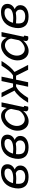

<svg xmlns="http://www.w3.org/2000/svg" viewBox="1573 -2145 582 3768"><g transform="rotate(-90 1864.0 -261.0)"><path d="M421.9 -264.2Q500 -231.9 500 -155.8Q500 -78.6 436.8 -34.4Q373.5 9.8 272.9 8.8Q147.5 8.3 92 -59.1Q36.6 -126.5 53.2 -249Q74.2 -386.2 155.3 -459.2Q236.3 -532.2 365.2 -532.2Q442.4 -532.2 483.6 -499.3Q524.9 -466.3 524.9 -407.2Q524.9 -359.9 498.8 -323Q472.7 -286.1 421.9 -264.2ZM352.1 -463.9Q278.8 -463.9 226.8 -420.2Q174.8 -376.5 153.8 -296.9Q210.9 -292 248 -292Q343.8 -293.5 391.8 -321.5Q439.9 -349.6 439.9 -397Q439.9 -428.7 418 -446.3Q396 -463.9 352.1 -463.9ZM276.9 -57.1Q337.9 -56.2 375 -82.8Q412.1 -109.4 412.1 -157.2Q412.1 -222.2 348.1 -242.2Q296.9 -232.9 241.2 -232.9Q200.2 -232.9 143.1 -237.8Q132.3 -145 162.8 -101.3Q193.4 -57.6 276.9 -57.1Z M1002.4 -264.2Q1080.6 -231.9 1080.6 -155.8Q1080.6 -78.6 1017.3 -34.4Q954.1 9.8 853.5 8.8Q728 8.3 672.6 -59.1Q617.2 -126.5 633.8 -249Q654.8 -386.2 735.8 -459.2Q816.9 -532.2 945.8 -532.2Q1022.9 -532.2 1064.2 -499.3Q1105.5 -466.3 1105.5 -407.2Q1105.5 -359.9 1079.3 -323Q1053.2 -286.1 1002.4 -264.2ZM932.6 -463.9Q859.4 -463.9 807.4 -420.2Q755.4 -376.5 734.4 -296.9Q791.5 -292 828.6 -292Q924.3 -293.5 972.4 -321.5Q1020.5 -349.6 1020.5 -397Q1020.5 -428.7 998.5 -446.3Q976.6 -463.9 932.6 -463.9ZM857.4 -57.1Q918.5 -56.2 955.6 -82.8Q992.7 -109.4 992.7 -157.2Q992.7 -222.2 928.7 -242.2Q877.4 -232.9 821.8 -232.9Q780.8 -232.9 723.6 -237.8Q712.9 -145 743.4 -101.3Q773.9 -57.6 857.4 -57.1Z M1183.1 -207Q1183.1 -268.6 1207 -327.9Q1231 -387.2 1270.3 -431.6Q1309.6 -476.1 1363 -503.4Q1416.5 -530.8 1472.2 -530.8Q1529.8 -530.8 1570.1 -499.3Q1610.4 -467.8 1627.9 -418L1651.4 -522H1739.3L1651.4 -107.9Q1648.9 -95.7 1648.9 -95.2Q1648.9 -85.4 1654.1 -81.3Q1659.2 -77.1 1670.9 -76.2L1655.3 0Q1625 3.9 1620.1 3.9Q1593.3 3.9 1578.1 -8.5Q1563 -21 1563 -41Q1563 -55.7 1572.3 -98.1Q1533.7 -48.3 1478.3 -19.3Q1422.9 9.8 1369.1 9.8Q1284.2 9.8 1233.6 -52.7Q1183.1 -115.2 1183.1 -207ZM1579.1 -183.1 1610.4 -333Q1604 -383.8 1565.9 -419.4Q1527.8 -455.1 1481.9 -455.1Q1428.2 -455.1 1380.1 -420.2Q1332 -385.3 1304.2 -331.3Q1276.4 -277.3 1276.4 -221.2Q1276.4 -155.3 1312.5 -110.6Q1348.6 -65.9 1407.2 -65.9Q1452.6 -65.9 1506.1 -101.1Q1559.6 -136.2 1579.1 -183.1Z M1732.9 0Q1847.2 -193.8 1970.2 -268.1L1838.9 -522H1928.2L2040 -295.9H2108.9L2157.2 -522H2244.1L2196.3 -295.9H2267.1Q2317.9 -327.1 2360.8 -380.1Q2403.8 -433.1 2459 -522H2551.3Q2444.3 -345.2 2335.9 -267.1L2474.1 0H2378.9L2262.2 -236.8H2184.1L2134.3 0H2045.9L2096.2 -236.8H2051.3Q1989.3 -208.5 1935.5 -149.4Q1881.8 -90.3 1827.1 0Z M2563 -207Q2563 -268.6 2586.9 -327.9Q2610.8 -387.2 2650.1 -431.6Q2689.5 -476.1 2742.9 -503.4Q2796.4 -530.8 2852.1 -530.8Q2909.7 -530.8 2950 -499.3Q2990.2 -467.8 3007.8 -418L3031.2 -522H3119.1L3031.2 -107.9Q3028.8 -95.7 3028.8 -95.2Q3028.8 -85.4 3033.9 -81.3Q3039.1 -77.1 3050.8 -76.2L3035.2 0Q3004.9 3.9 3000 3.9Q2973.1 3.9 2958 -8.5Q2942.9 -21 2942.9 -41Q2942.9 -55.7 2952.1 -98.1Q2913.6 -48.3 2858.2 -19.3Q2802.7 9.8 2749 9.8Q2664.1 9.8 2613.5 -52.7Q2563 -115.2 2563 -207ZM2959 -183.1 2990.2 -333Q2983.9 -383.8 2945.8 -419.4Q2907.7 -455.1 2861.8 -455.1Q2808.1 -455.1 2760 -420.2Q2711.9 -385.3 2684.1 -331.3Q2656.2 -277.3 2656.2 -221.2Q2656.2 -155.3 2692.4 -110.6Q2728.5 -65.9 2787.1 -65.9Q2832.5 -65.9 2886 -101.1Q2939.5 -136.2 2959 -183.1Z M3568.8 -264.2Q3647 -231.9 3647 -155.8Q3647 -78.6 3583.7 -34.4Q3520.5 9.8 3419.9 8.8Q3294.4 8.3 3239 -59.1Q3183.6 -126.5 3200.2 -249Q3221.2 -386.2 3302.2 -459.2Q3383.3 -532.2 3512.2 -532.2Q3589.4 -532.2 3630.6 -499.3Q3671.9 -466.3 3671.9 -407.2Q3671.9 -359.9 3645.8 -323Q3619.6 -286.1 3568.8 -264.2ZM3499 -463.9Q3425.8 -463.9 3373.8 -420.2Q3321.8 -376.5 3300.8 -296.9Q3357.9 -292 3395 -292Q3490.7 -293.5 3538.8 -321.5Q3586.9 -349.6 3586.9 -397Q3586.9 -428.7 3564.9 -446.3Q3543 -463.9 3499 -463.9ZM3423.8 -57.1Q3484.9 -56.2 3522 -82.8Q3559.1 -109.4 3559.1 -157.2Q3559.1 -222.2 3495.1 -242.2Q3443.8 -232.9 3388.2 -232.9Q3347.2 -232.9 3290 -237.8Q3279.3 -145 3309.8 -101.3Q3340.3 -57.6 3423.8 -57.1Z"/></g></svg>

Font: Rawline Medium
Style: Italic
Weight: 500
Italic angle: -12°
Designer: Matt McInerney, Pablo Impallari, Rodrigo Fuenzalida
Foundry: Matt McInerney, Pablo Impallari, Rodrigo Fuenzalida
Version: Version 4.020;PS 004.020;hotconv 1.0.88;makeotf.lib2.5.64775